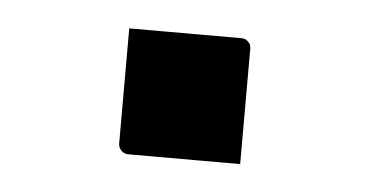

<svg xmlns="http://www.w3.org/2000/svg" viewBox="-27 -419 404 210"><g transform="rotate(5 175.0 -313.5)"><path d="M241.9 -245.1Q220.3 -245.1 200.6 -245.1Q181 -245.1 161.1 -245.1Q141.2 -245.1 119.1 -245.1Q116.1 -245.1 113.6 -246.6Q111.1 -248.1 109.6 -250.6Q108.1 -253.1 108.1 -256.1V-382.4Q130.2 -382.4 150.1 -382.4Q170 -382.4 189.6 -382.4Q209.3 -382.4 230.9 -382.4Q234.9 -382.4 236.9 -380.9Q238.9 -379.4 240.4 -377.4Q241.9 -375.4 241.9 -371.4Z"/></g></svg>

Font: Recursive Sans Linear Light
Style: Regular
Weight: 300
Version: Version 1.085